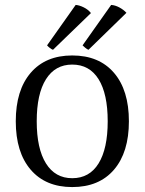

<svg xmlns="http://www.w3.org/2000/svg" viewBox="-20 -746 587 779"><path d="M273 13Q165 13 104.5 -57.5Q44 -128 44 -254Q44 -380 104.5 -450.5Q165 -521 273 -521Q382 -521 442.5 -450.5Q503 -380 503 -254Q503 -128 442.5 -57.5Q382 13 273 13ZM273 -23Q343 -23 380 -83Q417 -143 417 -254Q417 -365 380 -424.5Q343 -484 273 -484Q204 -484 166.5 -424.5Q129 -365 129 -254Q129 -143 166.5 -83Q204 -23 273 -23ZM349 -693 195 -544Q189 -546 181.5 -552Q174 -558 171 -562L287 -726Q302 -725 320 -716Q338 -707 349 -693ZM493 -694 339 -544Q333 -546 325.5 -552.5Q318 -559 315 -562L431 -726Q447 -725 464 -716Q481 -707 493 -694Z"/></svg>

Font: Arima
Style: Regular
Weight: 400
Designer: Joana Correia and Natanael Gama
Foundry: NDISCOVER
Version: Version 1.101;gftools[0.9.23]